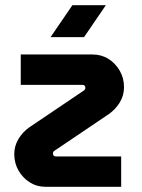

<svg xmlns="http://www.w3.org/2000/svg" viewBox="-20 -720 546 740"><path d="M156 0Q122 0 95 -17Q68 -34 51.5 -62.5Q35 -91 35 -126Q35 -158 51.5 -185Q68 -212 94 -230L303 -371Q309 -375 309 -381Q309 -393 297 -393H60V-510H337Q371 -510 398 -493Q425 -476 441.5 -447.5Q458 -419 458 -384Q458 -352 441.5 -325Q425 -298 399 -280L190 -139Q184 -135 184 -129Q184 -117 196 -117H447V0ZM175 -577 259 -700H388L304 -577Z"/></svg>

Font: MuseoModerno SemiBold
Style: Regular
Weight: 600
Designer: Pablo Cosgaya, Héctor Gatti, Marcela Romero, and the Authors of The MuseoModerno Project.
Foundry: Omnibus-Type Team
Version: Version 1.001